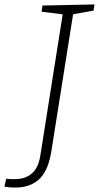

<svg xmlns="http://www.w3.org/2000/svg" viewBox="-78 -715 447 868"><path d="M114 -690 349 -695 345 -667 244 -649 254 -660 153 -24Q149 0 140 27.5Q131 55 113.5 79Q96 103 65.5 118Q35 133 -12 133Q-33 133 -58 129L-50 93Q-42 94 -34 94.5Q-26 95 -16 95Q22 95 44.5 83.5Q67 72 79.5 54.5Q92 37 97.5 18Q103 -1 105 -16L207 -660L216 -649L110 -662Z"/></svg>

Font: Bitter Thin Light
Style: Italic
Weight: 300
Italic angle: -9°
Version: Version 2.002